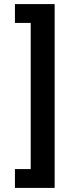

<svg xmlns="http://www.w3.org/2000/svg" viewBox="-20 -780 369 938"><path d="M247 -760V138H53V46H130V-668H53V-760Z"/></svg>

Font: IBM Plex Sans Devanagari SemiBold
Style: Regular
Weight: 600
Designer: Mike Abbink, Paul van der Laan, Pieter van Rosmalen, Erin McLaughlin
Foundry: Bold Monday
Version: Version 1.1